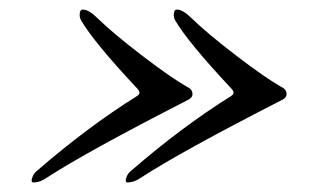

<svg xmlns="http://www.w3.org/2000/svg" viewBox="-20 -401 691 402"><path d="M464 -200Q474 -206 464 -216Q374 -312 347 -358Q343 -365 344 -373Q345 -381 350 -381Q363 -381 381 -363Q414 -331 474 -285Q534 -239 569 -219Q580 -214 580 -204Q580 -196 569 -191Q358 -83 275 -29Q261 -19 247 -19Q240 -19 246 -33Q249 -39 254 -43Q360 -135 464 -200ZM267 -200Q277 -206 267 -216Q177 -312 150 -358Q146 -365 147 -373Q148 -381 153 -381Q166 -381 184 -363Q217 -331 277 -285Q337 -239 372 -219Q383 -214 383 -204Q383 -196 372 -191Q161 -83 78 -29Q64 -19 50 -19Q43 -19 49 -33Q52 -39 57 -43Q163 -135 267 -200Z"/></svg>

Font: EB Garamond 12
Style: Italic
Weight: 400
Italic angle: -17°
Version: Version 0.016; ttfautohint (v1.8.4)